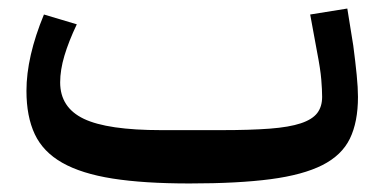

<svg xmlns="http://www.w3.org/2000/svg" viewBox="-20 -418 898 450"><path d="M424 12Q317 12 244 0.5Q171 -11 126 -36.5Q81 -62 61.5 -103.5Q42 -145 42 -205Q42 -285 83 -384L160 -361Q141 -321 131 -287.5Q121 -254 121 -225Q121 -166 176.5 -139.5Q232 -113 358 -113H498Q567 -113 612.5 -116.5Q658 -120 685 -129Q712 -138 723.5 -153Q735 -168 735 -191Q735 -207 733 -231.5Q731 -256 723 -297L707 -384L794 -398L808 -311Q813 -273 816 -242.5Q819 -212 819 -191Q819 -132 800 -93Q781 -54 735.5 -31Q690 -8 614 2Q538 12 424 12Z"/></svg>

Font: IBM Plex Sans Arabic Medm
Style: Regular
Weight: 500
Designer: Mike Abbink, Paul van der Laan, Pieter van Rosmalen, Wael Morcos, Khajak Apelian
Foundry: Bold Monday
Version: Version 1.005